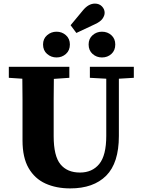

<svg xmlns="http://www.w3.org/2000/svg" viewBox="-20 -1028 788 1066"><path d="M479 -596V-657H723V-596L640 -591V-273Q640 -123 569.5 -52.5Q499 18 370 18Q292 18 232.5 -9Q173 -36 139 -94.5Q105 -153 105 -248V-360Q105 -417 105 -475Q105 -533 104 -591L29 -596V-657H365V-596L279 -590Q278 -533 278 -475.5Q278 -418 278 -360V-272Q278 -162 315.5 -116Q353 -70 424 -70Q492 -70 531 -117.5Q570 -165 570 -274V-591ZM294 -709Q264 -709 241.5 -728.5Q219 -748 219 -781Q219 -813 241.5 -832.5Q264 -852 294 -852Q324 -852 346 -832.5Q368 -813 368 -781Q368 -748 346 -728.5Q324 -709 294 -709ZM404 -845 372 -888 440 -970Q471 -1008 507 -1008Q531 -1008 546 -992.5Q561 -977 561 -957Q561 -941 549 -924Q537 -907 506 -893ZM546 -709Q516 -709 494 -728.5Q472 -748 472 -781Q472 -813 494 -832.5Q516 -852 546 -852Q577 -852 598.5 -832.5Q620 -813 620 -781Q620 -748 598.5 -728.5Q577 -709 546 -709Z"/></svg>

Font: Source Serif 4 SmText
Style: Bold
Weight: 700
Designer: Frank Grießhammer
Foundry: Adobe
Version: Version 4.005;hotconv 1.1.0;makeotfexe 2.6.0